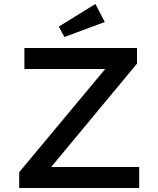

<svg xmlns="http://www.w3.org/2000/svg" viewBox="-20 -940 789 960"><path d="M76 0V-79L521 -613L546 -595H102V-700H665V-622L221 -87L196 -105H676V0ZM302 -755 274 -807 457 -920 504 -830Z"/></svg>

Font: Lexend Exa
Style: Regular
Weight: 400
Designer: Bonnie Shaver-Troup, Thomas Jockin
Foundry: Lexend
Version: Version 1.007